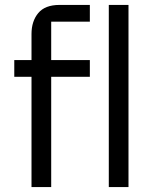

<svg xmlns="http://www.w3.org/2000/svg" viewBox="-20 -760 640 780"><path d="M108 -448H38V-516H108V-622Q108 -674 135.5 -707Q163 -740 222 -740H345V-672H188V-516H345V-448H188V0H108ZM422 -740H502V0H422Z"/></svg>

Font: IBM Plex Mono
Style: Regular
Weight: 400
Monospace: yes
Designer: Mike Abbink, Paul van der Laan, Pieter van Rosmalen
Foundry: Bold Monday
Version: Version 2.3